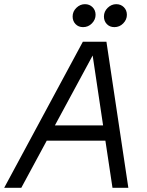

<svg xmlns="http://www.w3.org/2000/svg" viewBox="-49 -900 704 920"><path d="M461 -700 566 0H490L456 -226H175L53 0H-29L348 -700ZM395 -634 214 -299H445ZM449 -821Q449 -845 467 -862.5Q485 -880 508 -880Q530 -880 544.5 -865.5Q559 -851 559 -829Q559 -806 541.5 -788Q524 -770 499 -770Q477 -770 463 -784.5Q449 -799 449 -821ZM358 -880Q380 -880 394.5 -865.5Q409 -851 409 -829Q409 -806 391.5 -788Q374 -770 349 -770Q327 -770 313 -784.5Q299 -799 299 -821Q299 -845 317 -862.5Q335 -880 358 -880Z"/></svg>

Font: MedMera Sans
Style: Italic
Weight: 400
Italic angle: -11°
Designer: Kasper Nordkvist
Foundry: UNCUT.wtf
Version: Version 1.300